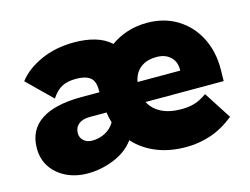

<svg xmlns="http://www.w3.org/2000/svg" viewBox="-81 -676 1063 817"><g transform="rotate(-15 450.5 -267.0)"><path d="M214 10Q162 10 120.5 -10Q79 -30 55 -65.5Q31 -101 31 -149Q31 -229 92 -270Q153 -311 272 -311H350V-322Q350 -361 329.5 -376.5Q309 -392 268 -392Q230 -392 205.5 -379Q181 -366 160 -334L53 -439Q88 -485 153 -514.5Q218 -544 300 -544Q351 -544 392 -532Q433 -520 461 -494Q494 -518 534.5 -531Q575 -544 621 -544Q697 -544 754.5 -508.5Q812 -473 843.5 -411Q875 -349 874 -270L873 -220H529Q545 -188 580.5 -169.5Q616 -151 669 -151Q703 -151 728.5 -159Q754 -167 782 -187L860 -66Q807 -24 754.5 -7Q702 10 648 10Q574 10 516 -14Q458 -38 420 -81Q388 -37 331 -13.5Q274 10 214 10ZM624 -393Q579 -393 552 -371.5Q525 -350 518 -311H706V-320Q705 -353 682.5 -373Q660 -393 624 -393ZM268 -120Q299 -120 325.5 -134Q352 -148 367 -174Q360 -196 357 -220H284Q251 -220 233.5 -205.5Q216 -191 216 -166Q216 -146 230.5 -133Q245 -120 268 -120Z"/></g></svg>

Font: Lexend ExtraBold
Style: Regular
Weight: 800
Designer: Bonnie Shaver-Troup, Thomas Jockin
Foundry: Lexend
Version: Version 1.007; ttfautohint (v1.8.3)